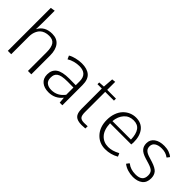

<svg xmlns="http://www.w3.org/2000/svg" viewBox="67 -1565 2377 2377"><g transform="rotate(45 1255.5 -376.5)"><path d="M88.4 -752V0H147.5V-308.1Q147.5 -335.9 152.3 -359.9Q157.7 -386.2 169.4 -409.7Q182.1 -435.5 200.7 -453.1Q219.2 -471.2 250.5 -482.9Q281.7 -494.1 320.3 -494.1Q384.8 -494.1 412.6 -453.6Q440.4 -412.6 440.4 -329.1V0H499.5V-328.1Q499.5 -428.2 456.5 -483.4Q413.6 -539.1 328.6 -539.1Q197.3 -539.1 145 -435.5L147.5 -552.7V-761.7Z M811 -37.1Q760.3 -37.1 728.5 -61.5Q696.8 -85.9 696.8 -138.2Q696.8 -168 704.1 -188Q711.9 -208.5 731 -223.6Q751.5 -239.3 787.1 -246.6Q822.8 -253.9 878.9 -253.9H884.3L983.9 -252.9V-126.5Q917 -37.1 811 -37.1ZM638.2 -138.2Q638.2 -67.4 684.1 -30.3Q729.5 7.8 806.2 7.8Q919.9 7.8 989.3 -80.6L996.1 -0.5H1042V-354Q1042 -452.6 991.2 -496.1Q940.9 -539.1 847.2 -539.1Q800.3 -539.1 748 -526.4Q697.3 -514.2 664.6 -493.7L685.1 -448.2Q718.8 -470.2 763.2 -481.9Q807.6 -493.7 849.1 -493.7Q983.9 -493.7 983.9 -361.8V-293.5L878.9 -294.9H870.1Q748 -294.9 692.9 -255.9Q638.2 -216.3 638.2 -138.2Z M1382.8 4.4Q1403.8 3.4 1446.3 1L1447.8 -38.6Q1412.1 -36.6 1385.3 -36.6Q1336.9 -37.1 1318.4 -58.6Q1299.8 -79.6 1299.8 -140.1V-493.2H1453.1V-528.3H1299.8V-668.5L1252 -663.6L1242.2 -528.3L1165 -523.4V-492.7H1241.2V-137.7Q1241.2 -59.6 1274.4 -27.8Q1307.6 4.4 1382.8 4.4Z M1942.9 -300.8H1619.1Q1627 -386.7 1675.3 -440.9Q1722.7 -493.7 1799.3 -493.7Q1871.6 -493.7 1905.8 -444.8Q1940.9 -395 1942.9 -300.8ZM1617.2 -261.2H1988.3Q1991.2 -286.1 1991.2 -300.3Q1991.2 -412.1 1939.9 -476.1Q1888.7 -539.1 1795.9 -539.1Q1748.5 -539.1 1705.6 -520.5Q1663.6 -502.4 1630.4 -467.8Q1597.2 -433.1 1578.1 -380.4Q1558.6 -327.6 1558.6 -262.2Q1558.6 -140.1 1627 -64.9Q1695.3 9.8 1800.8 9.8Q1897 9.8 1978.5 -37.6L1961.4 -78.1H1955.6Q1878.9 -36.1 1808.1 -36.1Q1726.1 -36.1 1673.8 -92.8Q1621.6 -149.4 1617.2 -261.2Z M2408.2 -137.2Q2408.2 -85.4 2378.4 -60.5Q2348.6 -35.2 2286.6 -35.2Q2200.2 -35.2 2143.6 -80.6H2136.7L2111.8 -46.4Q2146.5 -18.6 2192.9 -4.4Q2239.7 9.8 2286.6 9.8Q2365.2 9.8 2412.6 -27.3Q2460 -64.5 2460 -138.7Q2460 -194.3 2430.7 -229Q2401.9 -262.7 2322.3 -288.6L2252.4 -310.5Q2204.6 -325.7 2184.1 -348.1Q2164.1 -369.6 2164.1 -404.8Q2164.1 -448.7 2199.2 -471.2Q2233.4 -493.7 2291.5 -493.7Q2362.3 -493.7 2408.7 -457H2413.6L2438.5 -489.7Q2415 -511.7 2376.5 -525.4Q2337.4 -539.1 2291 -539.1Q2208 -539.1 2159.2 -503.4Q2109.4 -467.8 2109.4 -404.3Q2109.4 -352.1 2137.7 -320.3Q2165.5 -287.1 2238.8 -264.6L2309.1 -243.2Q2367.2 -225.1 2388.2 -201.7Q2408.2 -178.7 2408.2 -137.2Z"/></g></svg>

Font: My Font
Style: ExtraLight
Weight: 500
Designer: Vernon Adams
Foundry: newtypography
Version: Version 0.001